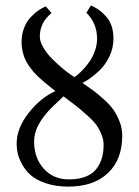

<svg xmlns="http://www.w3.org/2000/svg" viewBox="-20 -672 508 704"><path d="M232.9 -14.2Q269 -14.2 294.9 -24.7Q320.8 -35.2 334.5 -54Q348.1 -72.8 354 -94Q359.9 -115.2 359.9 -141.1Q359.9 -160.6 351.8 -179.9Q343.8 -199.2 333.3 -213.9Q322.8 -228.5 300 -248.8Q277.3 -269 261.2 -282Q245.1 -294.9 212.9 -318.8L172.9 -280.8Q105 -214.4 105 -153.8Q105 -92.8 140.4 -53.5Q175.8 -14.2 232.9 -14.2ZM335.9 -529.8Q335.9 -586.9 296.9 -625L313 -651.9Q346.7 -638.2 371.3 -608.9Q396 -579.6 396 -529.8Q396 -495.6 380.9 -464.4Q365.7 -433.1 344.5 -413.3Q323.2 -393.6 307.1 -382.6Q291 -371.6 282.2 -368.2L322.3 -339.8Q337.4 -328.6 360.1 -308.3Q382.8 -288.1 395.8 -269.8Q408.7 -251.5 418.5 -226.3Q428.2 -201.2 428.2 -174.8Q428.2 -86.9 375.7 -37.4Q323.2 12.2 231 12.2Q184.6 12.2 148.9 0.2Q113.3 -11.7 93.5 -29.1Q73.7 -46.4 61.3 -69.1Q48.8 -91.8 44.9 -109.9Q41 -127.9 41 -145Q41 -202.1 85.4 -258.3Q129.9 -314.5 183.1 -337.9L163.1 -354L141.6 -371.6Q134.3 -377.4 121.3 -389.6Q108.4 -401.9 101.3 -410.4Q94.2 -418.9 85 -432.4Q75.7 -445.8 70.8 -457.8Q65.9 -469.7 62.5 -485.4Q59.1 -501 59.1 -517.1Q59.1 -544.9 67.9 -568.4Q76.7 -591.8 91.1 -607.4Q105.5 -623 119.1 -632.6Q132.8 -642.1 147.9 -648.9L168.9 -624Q126 -589.4 126 -538.1Q126 -519.5 139.2 -497.3Q152.3 -475.1 170.9 -456.5Q189.5 -438 208 -422.4Q226.6 -406.7 239.7 -397.9L252.9 -389.2Q256.3 -391.1 264.4 -397.7Q272.5 -404.3 285.2 -417.7Q297.9 -431.2 308.8 -447Q319.8 -462.9 327.9 -485.1Q335.9 -507.3 335.9 -529.8Z"/></svg>

Font: Linux Biolinum G
Style: Regular
Weight: 400
Designer: Philipp H. Poll
Foundry: Philipp H. Poll
Version: Version 1.1.0 ; ttfautohint (v1.6)